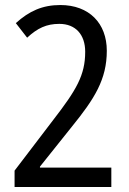

<svg xmlns="http://www.w3.org/2000/svg" viewBox="-20 -744 512 764"><path d="M423 0V-77H139V-81L266 -240C356 -351 405 -428 405 -542C405 -651 335 -724 220 -724C149 -724 96 -700 43 -652L88 -594C129 -632 165 -649 216 -649C281 -649 319 -606 319 -538C319 -445 284 -386 192 -267L38 -65V0Z"/></svg>

Font: Noto Sans Lao Looped Condensed
Style: Regular
Weight: 400
Width: 3
Designer: Mark Frömberg, Ben Mitchell
Foundry: The Fontpad Ltd
Version: Version 1.003